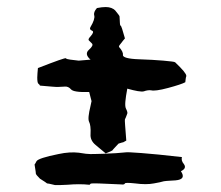

<svg xmlns="http://www.w3.org/2000/svg" viewBox="-20 -535 640 556"><path d="M506.8 -80.1C456.1 -85.9 417 -89.8 389.6 -91.8C361.3 -93.8 346.7 -94.7 343.8 -93.8C327.1 -91.8 306.6 -90.8 282.2 -89.8C257.8 -88.9 244.1 -88.9 241.2 -88.9C235.4 -88.9 224.6 -89.8 208 -92.8C191.4 -94.7 171.9 -93.8 149.4 -88.9C110.4 -81.1 89.8 -74.2 85.9 -68.4C83 -62.5 81.1 -59.6 80.1 -58.6C83 -42 84 -32.2 84 -31.2C84 -30.3 87.9 -25.4 95.7 -17.6C108.4 -9.8 115.2 -4.9 116.2 -3.9C117.2 -3.9 125 -2.9 139.6 1H142.6C148.4 1 159.2 1 175.8 0C198.2 -2 219.7 -2 238.3 0C239.3 1 240.2 -1 242.2 -2.9C244.1 -4.9 273.4 -3.9 330.1 -1C336.9 0 340.8 -1 341.8 -3.9C342.8 -5.9 352.5 -5.9 371.1 -3.9C392.6 -1 411.1 -1 425.8 -3.9C440.4 -6.8 447.3 -7.8 449.2 -8.8C454.1 -10.7 466.8 -11.7 488.3 -12.7C509.8 -14.6 514.6 -23.4 503.9 -39.1C511.7 -43 515.6 -46.9 515.6 -51.8C515.6 -54.7 514.6 -56.6 512.7 -59.6C506.8 -66.4 504.9 -73.2 506.8 -80.1ZM326.2 -487.3C326.2 -489.3 321.3 -495.1 313.5 -504.9C307.6 -510.7 298.8 -514.6 286.1 -514.6C279.3 -514.6 270.5 -513.7 260.7 -511.7C253.9 -503.9 251 -497.1 252.9 -490.2C254.9 -483.4 251 -471.7 242.2 -457C239.3 -452.1 240.2 -449.2 246.1 -446.3C252 -444.3 250 -438.5 242.2 -429.7C236.3 -423.8 235.4 -419.9 237.3 -418L246.1 -409.2C250 -405.3 247.1 -399.4 237.3 -390.6C228.5 -382.8 229.5 -373 242.2 -362.3C219.7 -360.4 209 -359.4 208 -359.4C207 -359.4 199.2 -360.4 183.6 -362.3C176.8 -363.3 171.9 -364.3 170.9 -366.2C169.9 -368.2 142.6 -358.4 89.8 -337.9C88.9 -327.1 87.9 -317.4 87.9 -310.5C87.9 -300.8 88.9 -294.9 90.8 -293C94.7 -290 95.7 -288.1 95.7 -287.1C127 -284.2 142.6 -283.2 143.6 -283.2C144.5 -283.2 151.4 -283.2 167 -284.2C173.8 -285.2 180.7 -282.2 185.5 -276.4C190.4 -270.5 207 -267.6 238.3 -268.6C242.2 -252 245.1 -243.2 245.1 -242.2C245.1 -241.2 244.1 -237.3 242.2 -228.5C236.3 -204.1 234.4 -188.5 238.3 -181.6C241.2 -175.8 243.2 -164.1 242.2 -146.5C241.2 -134.8 246.1 -124 256.8 -115.2L286.1 -90.8C298.8 -95.7 304.7 -98.6 305.7 -99.6C305.7 -100.6 311.5 -106.4 323.2 -119.1C332 -122.1 335.9 -123 336.9 -123L345.7 -127.9C342.8 -167 340.8 -187.5 341.8 -189.5C342.8 -191.4 345.7 -197.3 348.6 -206.1C349.6 -208 348.6 -212.9 344.7 -220.7C340.8 -228.5 342.8 -247.1 348.6 -278.3C373 -271.5 388.7 -268.6 396.5 -270.5C404.3 -273.4 412.1 -274.4 418 -273.4C424.8 -271.5 441.4 -273.4 466.8 -280.3C492.2 -287.1 509.8 -293 516.6 -296.9C517.6 -303.7 517.6 -309.6 519.5 -314.5V-315.4C519.5 -321.3 508.8 -334 487.3 -354.5C485.4 -356.4 473.6 -357.4 453.1 -359.4C432.6 -361.3 410.2 -362.3 383.8 -363.3C350.6 -364.3 335 -369.1 335.9 -376C336.9 -381.8 333 -389.6 325.2 -398.4C323.2 -400.4 325.2 -403.3 330.1 -409.2C335 -415 337.9 -419.9 341.8 -423.8C335 -448.2 331.1 -460.9 329.1 -460.9C327.1 -460.9 327.1 -469.7 326.2 -487.3Z"/></svg>

Font: Hermetico
Style: Regular
Weight: 400
Version: Version 1.0